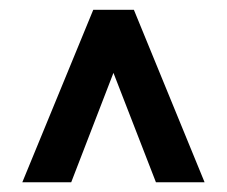

<svg xmlns="http://www.w3.org/2000/svg" viewBox="-20 -731 467 395"><path d="M300.8 -356H400.9L255.4 -710.9H171.9L25.9 -356H126.5L213.4 -581.1Z"/></svg>

Font: Shabnam Medium
Style: Regular
Weight: 500
Foundry: DejaVu fonts team - Redesigned by Saber Rastikerdar - Based on Vazir font
Version: Version 5.0.1